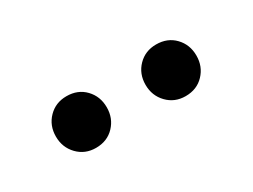

<svg xmlns="http://www.w3.org/2000/svg" viewBox="-27 -798 488 371"><g transform="rotate(-30 217.0 -612.5)"><path d="M116.5 -554.8Q92.2 -554.8 76.1 -571.5Q60 -588.2 60 -612.5Q60 -637 76.1 -653.5Q92.2 -670 116.5 -670Q141.8 -670 157.6 -653.5Q173.5 -637 173.5 -612.5Q173.5 -588.2 157.6 -571.5Q141.8 -554.8 116.5 -554.8ZM316.5 -554.8Q292.2 -554.8 276.1 -571.5Q260 -588.2 260 -612.5Q260 -637 276.1 -653.5Q292.2 -670 316.5 -670Q341.8 -670 357.6 -653.5Q373.5 -637 373.5 -612.5Q373.5 -588.2 357.6 -571.5Q341.8 -554.8 316.5 -554.8Z"/></g></svg>

Font: Outfit Thin
Style: Regular
Weight: 100
Designer: Rodrigo Fuenzalida
Foundry: fragTYPE
Version: Version 1.000